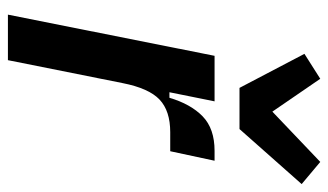

<svg xmlns="http://www.w3.org/2000/svg" viewBox="-192 -637 829 485"><g transform="rotate(90 222.5 -394.5)"><path d="M17 0 121 -522H236L213 -408H227Q243 -462 274 -492Q305 -522 361 -522H386L362 -410H314Q260 -410 231.5 -383Q203 -356 190 -290L132 0ZM202 -585 116 -749 179 -789 262 -668 389 -789 445 -742 306 -585Z"/></g></svg>

Font: IBM Plex Sans Condensed SemiBold
Style: Italic
Weight: 600
Width: 3
Italic angle: -11°
Designer: Mike Abbink, Paul van der Laan, Pieter van Rosmalen
Foundry: Bold Monday
Version: Version 1.3